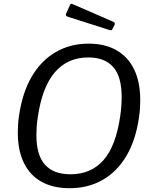

<svg xmlns="http://www.w3.org/2000/svg" viewBox="-20 -982 804 1012"><path d="M347 10Q260 10 199.1 -23.8Q138.3 -57.6 106.1 -123.1Q73.9 -188.7 73.9 -282.1Q73.9 -303.4 75.3 -326.1Q76.6 -348.7 80.3 -372Q97.8 -494 147.5 -578.6Q197.2 -663.2 274 -707.6Q350.8 -752 447.4 -752Q533.1 -752 593.9 -717.2Q654.8 -682.4 687 -616.2Q719.2 -550 719.2 -454.2Q719.2 -433.6 717.8 -411.1Q716.4 -388.6 712.7 -364.5Q696 -244.6 646.6 -160.8Q597.1 -77.1 520.8 -33.6Q444.5 10 347 10ZM351.5 -63.4Q460.8 -63.4 526.4 -139Q591.9 -214.6 614 -372.7Q618 -400.2 619.6 -425.1Q621.3 -449.9 621.3 -471.7Q621.3 -577.2 577.1 -628.2Q532.9 -679.2 445.3 -679.2Q336.7 -679.2 269.4 -601.4Q202.1 -523.6 179.1 -363.7Q175.1 -337.9 173.4 -314Q171.8 -290.1 171.8 -269.4Q171.8 -164.7 217 -114Q262.2 -63.4 351.5 -63.4ZM349.5 -956.8Q351.3 -960.7 354.6 -961.6Q357.8 -962.6 361.2 -961L578.8 -866.5Q582.8 -864.7 584.5 -861.1Q586.3 -857.6 584.5 -852.2L572.2 -828.4Q570.4 -823.3 567.3 -822.7Q564.2 -822 557.2 -823.6L338.8 -893.4Q330 -895.9 327.9 -900.1Q325.9 -904.3 328.4 -910.2Z"/></svg>

Font: Libre Franklin Thin
Style: Italic
Weight: 100
Italic angle: -8°
Designer: Pablo Impallari, Rodrigo Fuenzalida, Nhung Nguyen
Foundry: Impallari Type
Version: Version 3.000